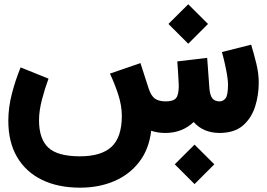

<svg xmlns="http://www.w3.org/2000/svg" viewBox="-20 -617 1239 891"><path d="M791 145.5 882.8 54.2 974.6 145.5 882.8 237.3ZM761.7 -505.9 853.5 -597.2 945.3 -505.9 853.5 -414.1ZM747.6 0Q710.9 0 681.6 -10.3Q671.4 76.2 625.7 135Q580.1 193.8 509.3 223.9Q438.5 253.9 352.1 253.9Q249.5 253.9 174.8 217.5Q100.1 181.2 59.3 111.8Q18.6 42.5 18.6 -56.6Q18.6 -118.7 35.2 -182.4Q51.8 -246.1 75.7 -304.2L205.1 -252Q188 -206.1 174.6 -154.3Q161.1 -102.5 161.1 -59.1Q161.1 27.8 204.3 68.1Q247.6 108.4 350.6 108.4Q449.7 108.4 497.3 64.5Q544.9 20.5 545.4 -78.1Q545.4 -127 528.6 -178.5Q511.7 -230 490.2 -275.4L631.8 -324.2L669.9 -206.1Q680.7 -173.3 697.8 -160.2Q714.8 -147 748.5 -146.5Q784.2 -146.5 796.9 -161.6Q809.6 -176.8 809.6 -219.2Q809.6 -225.6 808.3 -246.3Q807.1 -267.1 805.7 -291.3Q804.2 -315.4 802.7 -332L941.4 -348.6L951.7 -207.5Q954.1 -175.3 965.3 -160.9Q976.6 -146.5 999.5 -146.5Q1014.6 -146.5 1026.4 -160.4Q1038.1 -174.3 1038.1 -225.6Q1038.1 -243.2 1033.7 -269.3Q1029.3 -295.4 1022.9 -323.7Q1016.6 -352.1 1009.8 -375.5L1145.5 -409.7Q1158.2 -368.2 1169.4 -322.5Q1180.7 -276.9 1180.7 -232.9Q1180.7 -174.8 1163.6 -121.6Q1146.5 -68.4 1107.2 -34.4Q1067.9 -0.5 1000 0Q923.3 0 878.9 -50.8Q825.2 0 747.6 0Z"/></svg>

Font: Vazir Black FD
Style: Black-FD
Weight: 900
Designer: Saber Rastikerdar
Foundry: Saber Rastikerdar
Version: Version 30.0.0